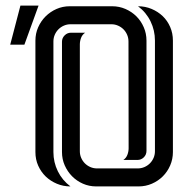

<svg xmlns="http://www.w3.org/2000/svg" viewBox="-20 -666 679 688"><path d="M118.2 -646 67.4 -505.9H16.6L53.2 -646ZM106.9 -520.5Q106.9 -545.9 116.7 -568.1Q126.5 -590.3 143.3 -607.2Q160.2 -624 182.4 -633.8Q204.6 -643.6 230 -643.6H381.8Q407.2 -643.6 429.7 -633.8Q452.1 -624 468.8 -607.4Q485.4 -590.8 495.1 -568.4Q504.9 -545.9 504.9 -520.5V-125.5Q504.9 -111.8 495.4 -102.3Q485.8 -92.8 472.2 -92.8H421.9Q432.1 -99.6 436.5 -111.3Q440.9 -123 440.9 -134.8L440.4 -517.6Q440.4 -530.3 435.5 -541.5Q430.7 -552.7 422.4 -561Q414.1 -569.3 402.8 -574.2Q391.6 -579.1 378.9 -579.1H232.9Q220.2 -579.1 209 -574.2Q197.8 -569.3 189.5 -561Q181.2 -552.7 176.3 -541.5Q171.4 -530.3 171.4 -517.6V-121.1Q171.4 -84.5 187.3 -52.2Q203.1 -20 232.4 2Q206.5 2 183.8 -7.6Q161.1 -17.1 144 -33.4Q127 -49.8 116.9 -72.3Q106.9 -94.7 106.9 -121.1ZM599.6 -121.1Q599.6 -95.7 589.8 -73.2Q580.1 -50.8 563.5 -34.2Q546.9 -17.6 524.4 -7.8Q502 2 476.6 2H324.7Q299.3 2 277.1 -7.8Q254.9 -17.6 238.3 -34.4Q221.7 -51.3 211.9 -73.5Q202.1 -95.7 202.1 -121.1V-516.6Q202.1 -529.8 211.7 -539.3Q221.2 -548.8 234.4 -548.8H285.2Q274.9 -542 270.5 -530.3Q266.1 -518.6 266.1 -506.8V-124Q266.1 -111.3 271 -100.1Q275.9 -88.9 284.2 -80.6Q292.5 -72.3 303.7 -67.4Q314.9 -62.5 327.6 -62.5H473.6Q486.3 -62.5 497.6 -67.4Q508.8 -72.3 517.1 -80.6Q525.4 -88.9 530.3 -100.1Q535.2 -111.3 535.2 -124V-520.5Q535.2 -557.1 519.5 -589.4Q503.9 -621.6 474.6 -643.6Q500.5 -643.6 523.2 -634Q545.9 -624.5 563 -608.2Q580.1 -591.8 589.8 -569.3Q599.6 -546.9 599.6 -520.5Z"/></svg>

Font: Isar CAT
Style: Regular
Weight: 400
Designer: Digitized by Peter Wiegel
Foundry: CAT-Fonts, Peter Wiegel
Version: Version 1.000; ttfautohint (v1.3)